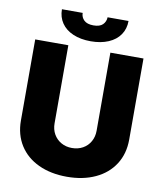

<svg xmlns="http://www.w3.org/2000/svg" viewBox="-96 -973 895 1059"><g transform="rotate(10 351.0 -443.5)"><path d="M654.3 -707V-252.9Q654.3 -173.8 616.5 -114.5Q578.6 -55.2 509.8 -23.2Q440.9 8.8 350.6 8.8Q260.3 8.8 191.7 -23.2Q123 -55.2 85.4 -114.5Q47.9 -173.8 47.9 -252.9V-707H233.4V-269.5Q233.4 -235.8 248.5 -209.2Q263.7 -182.6 290.3 -167.5Q316.9 -152.3 350.6 -152.3Q384.8 -152.3 411.6 -167.2Q438.5 -182.1 453.6 -209Q468.8 -235.8 468.8 -269.5V-707ZM350.6 -750Q293.9 -750 251.7 -768.1Q209.5 -786.1 186.8 -819.3Q164.1 -852.5 164.1 -896.5H280.3Q280.3 -872.1 297.6 -855.5Q314.9 -838.9 350.6 -838.9Q385.7 -838.9 402.3 -855.2Q418.9 -871.6 419.9 -896.5H537.1Q537.1 -852.5 514.4 -819.3Q491.7 -786.1 449.5 -768.1Q407.2 -750 350.6 -750Z"/></g></svg>

Font: Pretendard GOV Black
Style: Regular
Weight: 900
Designer: Base glyphs from Inter by Rasmus Andersson; Hangeul glyphs from Noto Sans CJK(Source Han Sans) by Jang Soo-young and Kan
Foundry: Kil Hyung-jin
Version: Version 1.309